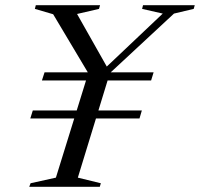

<svg xmlns="http://www.w3.org/2000/svg" viewBox="-20 -715 766 735"><path d="M183.5 -660.5 113.5 -681 117 -695H363L359 -681L275 -661.5L398.5 -443L378.5 -450.5L603 -663L524 -681L527.5 -695H725.5L721.5 -681L646 -663L400.5 -435L278 -35L366 -13.5L362 0H92L97 -13.5L194 -35L318 -435ZM523 -292 514 -261.5H96L105.5 -292ZM568 -438 558.5 -407H140.5L150.5 -438Z"/></svg>

Font: Newsreader 48pt
Style: Italic
Weight: 400
Italic angle: -17°
Version: Version 1.003